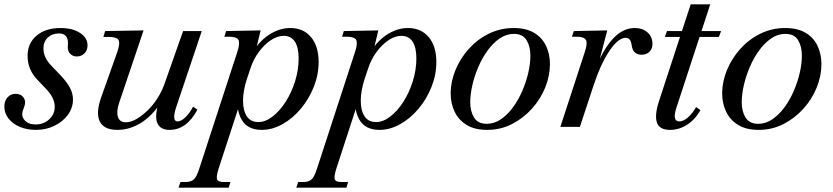

<svg xmlns="http://www.w3.org/2000/svg" viewBox="-25 -584 3834 884"><path d="M140 14Q99 14 66 0Q33 -14 14 -38.5Q-5 -63 -5 -93Q-5 -119 9.5 -135.5Q24 -152 47 -152Q72 -152 84 -134Q96 -116 86 -91L81 -77Q71 -51 88 -31Q105 -11 139 -11Q176 -11 201.5 -34.5Q227 -58 227 -92Q227 -134 186 -176L146 -218Q102 -264 102 -327Q102 -385 143.5 -420Q185 -455 253 -455Q309 -455 343.5 -432.5Q378 -410 378 -375Q378 -353 364 -338.5Q350 -324 329 -324Q310 -324 298.5 -336Q287 -348 287 -367L288 -386Q288 -430 246 -430Q215 -430 195 -411Q175 -392 175 -361Q175 -319 211 -282L254 -237Q284 -205 297.5 -179Q311 -153 311 -126Q311 -88 288 -56Q265 -24 226 -5Q187 14 140 14Z M516 14Q453 14 434 -25.5Q415 -65 442 -139L514 -342Q529 -384 521 -399Q513 -414 476 -414H451L459 -441L636 -444L524 -112Q510 -70 518 -45.5Q526 -21 554 -21Q577 -21 602.5 -35.5Q628 -50 653.5 -74.5Q679 -99 699 -130Q719 -161 731 -194L818 -441H904L786 -90Q765 -25 793 -25Q809 -25 829 -44.5Q849 -64 864 -93L884 -79Q834 14 756 14Q711 14 698.5 -19.5Q686 -53 708 -117L716 -112Q675 -50 623.5 -18Q572 14 516 14Z M797 280 806 254H830Q855 254 868 241.5Q881 229 892 194L1067 -343Q1081 -385 1073 -400Q1065 -415 1029 -415H1008L1016 -441L1175 -444L1148 -333L1128 -327Q1163 -390 1211.5 -422.5Q1260 -455 1311 -455Q1372 -455 1407 -413Q1442 -371 1442 -299Q1442 -240 1420 -184.5Q1398 -129 1360.5 -84Q1323 -39 1276 -12.5Q1229 14 1180 14Q1114 14 1087 -34Q1060 -82 1072 -156L1086 -128L981 194Q970 230 974.5 242Q979 254 1005 254H1036L1028 280ZM1165 -22Q1197 -22 1230 -47.5Q1263 -73 1290 -115Q1317 -157 1333.5 -209.5Q1350 -262 1350 -315Q1350 -366 1332.5 -392.5Q1315 -419 1281 -419Q1252 -419 1222 -399Q1192 -379 1166.5 -344.5Q1141 -310 1127 -266L1112 -221Q1094 -166 1094 -120.5Q1094 -75 1111.5 -48.5Q1129 -22 1165 -22Z M1339 280 1348 254H1372Q1397 254 1410 241.5Q1423 229 1434 194L1609 -343Q1623 -385 1615 -400Q1607 -415 1571 -415H1550L1558 -441L1717 -444L1690 -333L1670 -327Q1705 -390 1753.5 -422.5Q1802 -455 1853 -455Q1914 -455 1949 -413Q1984 -371 1984 -299Q1984 -240 1962 -184.5Q1940 -129 1902.5 -84Q1865 -39 1818 -12.5Q1771 14 1722 14Q1656 14 1629 -34Q1602 -82 1614 -156L1628 -128L1523 194Q1512 230 1516.5 242Q1521 254 1547 254H1578L1570 280ZM1707 -22Q1739 -22 1772 -47.5Q1805 -73 1832 -115Q1859 -157 1875.5 -209.5Q1892 -262 1892 -315Q1892 -366 1874.5 -392.5Q1857 -419 1823 -419Q1794 -419 1764 -399Q1734 -379 1708.5 -344.5Q1683 -310 1669 -266L1654 -221Q1636 -166 1636 -120.5Q1636 -75 1653.5 -48.5Q1671 -22 1707 -22Z M2218 14Q2161 14 2124 -8.5Q2087 -31 2068.5 -69Q2050 -107 2050 -154Q2050 -208 2072 -261.5Q2094 -315 2133.5 -359Q2173 -403 2226 -429Q2279 -455 2340 -455Q2397 -455 2434 -433Q2471 -411 2489 -373Q2507 -335 2507 -289Q2507 -235 2485.5 -181.5Q2464 -128 2424.5 -84Q2385 -40 2332.5 -13Q2280 14 2218 14ZM2216 -14Q2251 -14 2281.5 -35Q2312 -56 2337 -90Q2362 -124 2380 -166Q2398 -208 2407.5 -250Q2417 -292 2417 -328Q2417 -370 2399.5 -399Q2382 -428 2341 -428Q2306 -428 2275.5 -407Q2245 -386 2220 -351.5Q2195 -317 2177 -275Q2159 -233 2149.5 -190.5Q2140 -148 2140 -113Q2140 -72 2157.5 -43Q2175 -14 2216 -14Z M2555 0 2667 -343Q2681 -384 2673 -399.5Q2665 -415 2629 -415H2608L2617 -441L2771 -444L2724 -265L2714 -261Q2751 -356 2797 -405.5Q2843 -455 2897 -455Q2933 -455 2955.5 -435.5Q2978 -416 2979 -385Q2980 -362 2966.5 -347Q2953 -332 2929 -332Q2910 -332 2898 -342.5Q2886 -353 2883 -378Q2880 -395 2873.5 -402.5Q2867 -410 2856 -410Q2821 -410 2780 -348.5Q2739 -287 2705 -182L2645 0Z M3060 14Q3012 14 3000 -18.5Q2988 -51 3008 -115L3155 -564H3245L3089 -87Q3069 -25 3103 -25Q3121 -25 3141.5 -42.5Q3162 -60 3180 -91L3200 -77Q3176 -34 3139 -10Q3102 14 3060 14ZM3036 -414 3046 -441H3133L3123 -414ZM3167 -414 3178 -441H3295L3285 -414Z M3468 14Q3411 14 3374 -8.5Q3337 -31 3318.5 -69Q3300 -107 3300 -154Q3300 -208 3322 -261.5Q3344 -315 3383.5 -359Q3423 -403 3476 -429Q3529 -455 3590 -455Q3647 -455 3684 -433Q3721 -411 3739 -373Q3757 -335 3757 -289Q3757 -235 3735.5 -181.5Q3714 -128 3674.5 -84Q3635 -40 3582.5 -13Q3530 14 3468 14ZM3466 -14Q3501 -14 3531.5 -35Q3562 -56 3587 -90Q3612 -124 3630 -166Q3648 -208 3657.5 -250Q3667 -292 3667 -328Q3667 -370 3649.5 -399Q3632 -428 3591 -428Q3556 -428 3525.5 -407Q3495 -386 3470 -351.5Q3445 -317 3427 -275Q3409 -233 3399.5 -190.5Q3390 -148 3390 -113Q3390 -72 3407.5 -43Q3425 -14 3466 -14Z"/></svg>

Font: Baskervville Medium
Style: Italic
Weight: 500
Italic angle: -18°
Version: Version 1.100